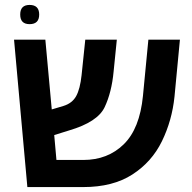

<svg xmlns="http://www.w3.org/2000/svg" viewBox="-20 -759 777 779"><path d="M688 -367 710 -598H582L560 -370Q547 -237 482 -173.5Q417 -110 318 -110H209L200 -211L261 -230Q376 -264 404.5 -324Q433 -384 441 -469L454 -598H326L311 -454Q305 -398 289 -369Q273 -340 237 -329L190 -315L164 -598H37L91 0H318Q438 0 517 -51Q596 -102 637 -186Q678 -270 688 -367ZM100 -661Q139 -661 139 -700Q139 -739 100 -739Q62 -739 62 -700Q62 -661 100 -661Z"/></svg>

Font: Noto Sans Hebrew Semi
Style: Regular
Weight: 600
Designer: Monotype Design Team
Foundry: Monotype Imaging Inc.
Version: Version 1.902